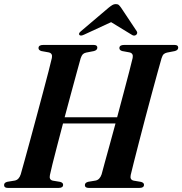

<svg xmlns="http://www.w3.org/2000/svg" viewBox="-21 -920 893 940"><path d="M223.5 -63.5Q218 -39.5 238 -35.5L274 -29.5Q288 -25.5 288 -15.5Q288 0 266.5 0H17.5Q-1 0 -1 -13.5Q-1.5 -26 15 -30L51.5 -36Q72 -40 80.5 -66.5Q86.5 -88 98.8 -132Q111 -176 126.5 -233Q142 -290 158.5 -351.5Q175 -413 190.2 -470Q205.5 -527 216.8 -571Q228 -615 233 -636.5Q237.5 -659 217.5 -663.5L181.5 -670Q167.5 -674.5 167.5 -684.5Q167.5 -700 190.5 -700H437.5Q455.5 -700 455.5 -687Q455.5 -674.5 439 -670L400.5 -662.5Q390 -660 384.5 -654.5Q379 -649 374 -635Q368 -613 355.5 -568Q343 -523 327.5 -465Q312 -407 295.5 -346H552.5Q569 -407.5 584.5 -466Q600 -524.5 611.8 -569.8Q623.5 -615 628.5 -636.5Q633 -659 613 -663.5L577.5 -670Q563.5 -674 563.5 -684.5Q563.5 -700 586.5 -700H833.5Q851.5 -700 851.5 -687Q851.5 -674.5 835 -670L796.5 -662.5Q786 -660 780.2 -654.5Q774.5 -649 770 -635Q763.5 -613 751 -567.2Q738.5 -521.5 722.5 -462.8Q706.5 -404 690 -341.2Q673.5 -278.5 658.8 -221.5Q644 -164.5 633.5 -122.5Q623 -80.5 619 -63.5Q613.5 -39.5 634 -35.5L669.5 -29.5Q684 -25.5 684 -15.5Q684 0 662 0H413.5Q394.5 0 394.5 -13.5Q394.5 -26 411 -30L447 -36Q467.5 -40 476.5 -66.5Q481.5 -86 492 -124Q502.5 -162 516.2 -211.8Q530 -261.5 544.5 -315.5H287.5Q272.5 -258.5 259 -206.8Q245.5 -155 236 -117Q226.5 -79 223.5 -63.5ZM391 -750.5Q374.5 -742.5 368 -748.5Q361.5 -756 375 -767L510.5 -882Q521 -890.5 528.8 -895.2Q536.5 -900 546 -900Q556 -900 561 -895.2Q566 -890.5 572 -882L648.5 -767Q652 -761.5 650.2 -756.2Q648.5 -751 644.5 -748.5Q635 -742 623 -750.5L523 -811.5Z"/></svg>

Font: Fraunces 72pt S000 SemiBold
Style: Italic
Weight: 600
Italic angle: -16°
Version: Version 1.000; ttfautohint (v1.8.3)